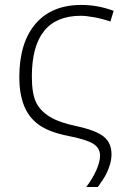

<svg xmlns="http://www.w3.org/2000/svg" viewBox="-20 -561 515 777"><path d="M108.9 -251Q108.9 -182.1 126 -147Q143.1 -111.8 181.6 -88.4Q220.2 -64.9 288.1 -50.8Q366.7 -34.2 398.9 -8.8Q431.2 16.6 431.2 63Q431.2 84.5 425 104.7Q418.9 125 409.9 143.1Q400.9 161.1 376 195.8H329.1Q356 159.7 370.4 126.5Q384.8 93.3 384.8 68.8Q384.8 37.1 356 20Q327.1 2.9 254.9 -11.2Q178.2 -26.4 137 -56.2Q95.7 -85.9 76.9 -134.5Q58.1 -183.1 58.1 -248Q58.1 -387.7 123.5 -464.4Q189 -541 309.1 -541Q376.5 -541 439.9 -517.1L426.8 -474.1Q393.1 -485.4 360.4 -491.2Q327.6 -497.1 307.1 -497.1Q108.9 -497.1 108.9 -251Z"/></svg>

Font: JBL Sans
Style: Light
Weight: 300
Version: Version 1.10